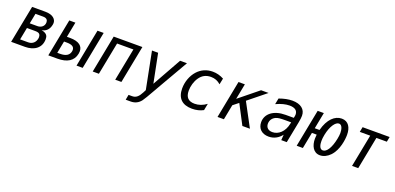

<svg xmlns="http://www.w3.org/2000/svg" viewBox="6 -1489 5405 2626"><g transform="rotate(20 2709.0 -176.0)"><path d="M58.6 0H260.3C385.7 0 490.7 -62 490.7 -194.8C490.7 -237.3 480 -275.9 395.5 -293C458.5 -301.3 501 -344.2 514.2 -416.5C515.6 -424.3 516.6 -432.1 516.6 -439.9C516.6 -493.2 469.7 -546.9 358.9 -546.9H165ZM211.4 -324.7 240.7 -473.6H351.6C408.7 -473.6 421.9 -444.3 421.9 -414.1C421.9 -359.4 377.9 -324.7 322.8 -324.7ZM162.6 -73.2 197.3 -251.5H315.9C357.4 -251.5 372.6 -243.2 381.8 -232.4C391.1 -221.7 395.5 -206.5 395.5 -189.9C395.5 -179.2 393.6 -167 389.6 -153.8C371.6 -94.7 324.2 -73.2 279.3 -73.2Z M599.6 0H732.9C872.1 0 960.9 -52.7 981.9 -162.1C984.4 -175.3 985.8 -187 985.8 -199.2C985.8 -271 933.1 -325.7 796.4 -325.7H752L794.9 -546.9H706.1ZM1010.3 0H1100.1L1206.5 -546.9H1116.7ZM703.1 -74.7 737.3 -251H777.8C852.5 -251 888.7 -228 888.7 -182.6C888.7 -177.2 888.2 -170.4 886.7 -163.1C875.5 -104 827.6 -74.7 743.7 -74.7Z M1246.1 0H1335.9L1428.2 -473.6H1666L1573.7 0H1663.6L1770 -546.9H1352.5Z M1801.8 208H1874C1933.1 208 1983.4 186 2022 134.8C2042.5 107.4 2072.8 54.7 2124 -35.2C2138.2 -60.1 2172.4 -120.1 2204.6 -175.8L2418.9 -546.9H2318.8L2083 -126L1999 -546.9H1909.7L2015.6 -8.8L1994.6 32.2C1959 101.6 1922.9 132.8 1868.7 132.8H1815.9Z M2694.3 14.2C2755.9 14.2 2810.1 0.5 2857.4 -24.9L2876.5 -123C2822.3 -82 2764.2 -62 2704.6 -62C2614.3 -62 2569.3 -107.9 2569.3 -204.1C2569.3 -270.5 2590.8 -343.8 2627.4 -397C2666 -453.1 2718.3 -483.9 2793 -483.9C2848.6 -483.9 2892.6 -466.8 2935.5 -429.2L2953.6 -518.1C2902.3 -545.9 2848.1 -560.1 2791.5 -560.1C2704.1 -560.1 2627.9 -526.4 2571.3 -463.9C2510.3 -396.5 2474.6 -299.3 2474.6 -202.1C2474.6 -60.1 2551.3 14.2 2694.3 14.2Z M3062.5 0H3155.3L3197.8 -219.2L3276.9 -282.2L3424.3 0H3534.2L3351.6 -340.8L3606.9 -546.9H3497.6L3217.3 -319.8L3261.7 -546.9H3168.9Z M3809.6 14.2C3885.7 14.2 3949.7 -21 3996.1 -81.1L3990.2 0H4070.3L4131.3 -312C4139.2 -353 4143.1 -387.7 4143.1 -409.7C4143.1 -502.9 4072.3 -560.1 3950.7 -560.1C3893.1 -560.1 3830.6 -547.4 3760.3 -522L3743.2 -434.1C3815.4 -467.3 3879.9 -483.9 3937 -483.9C4012.7 -483.9 4055.2 -454.6 4055.2 -394C4055.2 -387.7 4054.7 -380.9 4053.2 -375L4047.4 -345.2H3927.2C3755.4 -345.2 3647.5 -260.3 3647.5 -138.2C3647.5 -43.9 3711.9 14.2 3809.6 14.2ZM3837.4 -61C3775.9 -61 3741.2 -95.7 3741.2 -149.9C3741.2 -200.2 3770.5 -239.7 3814.5 -258.8C3842.3 -271 3877.4 -274.9 3950.2 -274.9H4034.2L4030.3 -254.9C4005.9 -130.9 3924.8 -61 3837.4 -61Z M4556.2 14.2C4607.4 14.2 4659.2 -10.7 4701.7 -54.7C4793.5 -149.9 4811.5 -308.6 4811.5 -375.5C4811.5 -479.5 4768.1 -560.1 4669.4 -560.1C4569.3 -560.1 4477.5 -476.6 4434.6 -309.6H4365.2L4411.1 -546.9H4321.3L4214.8 0H4304.7L4350.6 -236.3H4419.9C4417.5 -215.3 4416 -195.3 4416 -176.8C4416 -76.7 4458.5 14.2 4556.2 14.2ZM4571.3 -62C4518.1 -62 4510.3 -136.2 4510.3 -178.2C4510.3 -203.6 4513.2 -233.9 4520.5 -270C4547.4 -403.3 4605.5 -483.4 4656.2 -483.4C4702.6 -483.4 4716.8 -417.5 4716.8 -368.2C4716.8 -344.2 4713.4 -314.5 4706.5 -280.8C4679.2 -144 4627.4 -62 4571.3 -62Z M5020.5 0H5110.4L5202.6 -473.6H5354.5L5368.7 -546.9H4975.1L4960.9 -473.6H5112.8Z"/></g></svg>

Font: Hack
Style: Oblique
Weight: 400
Italic angle: -12°
Monospace: yes
Designer: Christopher Simpkins
Foundry: Christopher Simpkins
Version: Version 2.010